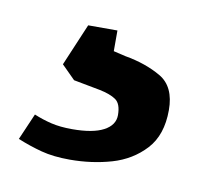

<svg xmlns="http://www.w3.org/2000/svg" viewBox="-38 -39 273 265"><g transform="rotate(10 98.5 93.5)"><path d="M74 187Q51 187 34 182.5Q17 178 0 171L16 134Q28 139 40.5 142Q53 145 70 145Q99 145 114 137Q129 129 129 115Q129 99 121 93.5Q113 88 98 85L61 78L42 59L67 0H108V29L125 33Q154 38 175.5 50.5Q197 63 197 96Q197 131 178.5 151Q160 171 132.5 179Q105 187 74 187Z"/></g></svg>

Font: Faustina Light
Style: Regular
Weight: 400
Version: Version 1.200